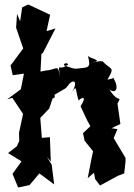

<svg xmlns="http://www.w3.org/2000/svg" viewBox="-20 -809 599 858"><path d="M282 -423C300 -457 340 -456 295 -386C326 -436 314 -416 331 -360C342 -372 373 -386 340 -334C355 -304 367 -272 384 -245L351 -214L358 -180L396 -133L389 -101L372 -13L400 -37L405 -9L427 20L506 -23L535 -34L541 -87V-103L488 -192L505 -232L478 -236L518 -255L505 -346C526 -388 510 -342 469 -409C499 -387 514 -416 486 -462C460 -441 516 -468 460 -453C497 -515 474 -494 438 -536C410 -518 471 -548 391 -529C449 -541 373 -547 372 -562C389 -503 374 -508 330 -503C312 -501 314 -500 266 -517C265 -535 298 -523 277 -516C240 -490 239 -538 249 -461C238 -529 237 -497 185 -494L161 -489L165 -568L172 -573L228 -682L188 -670L204 -743L106 -789L79 -776L70 -714L56 -747L52 -685L85 -589L90 -601L27 -516L37 -473L87 -480L73 -410L12 -365L35 -372L83 -300L65 -215L66 -179L55 -155L16 -125L76 -88L36 -32L61 29L112 18L156 -34L222 15L211 -73L189 -109L207 -87L203 -196L167 -193L160 -282L200 -324L215 -369L223 -372C234 -397 184 -421 202 -373C281 -419 276 -414 281 -425Z"/></svg>

Font: Asimov Aggro
Style: Medium
Weight: 500
Designer: Google
Version: Version 2.000980; 2014